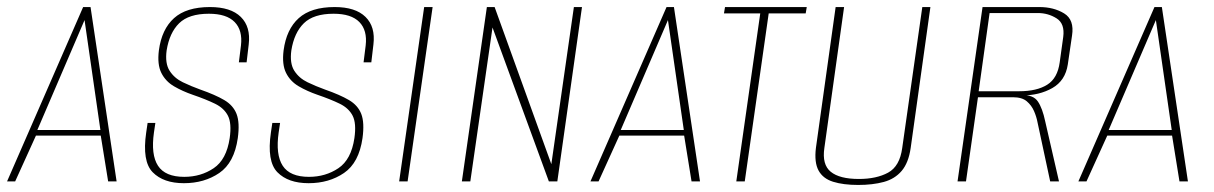

<svg xmlns="http://www.w3.org/2000/svg" viewBox="-38 -515 3445 545"><path d="M-18 0 198 -495H219L293 0H269L248 -130H64L5 0ZM68 -146H247L202 -458Z M484 5Q426 5 395.5 -26Q365 -57 377 -139L381 -166H403L399 -139Q390 -76 410.5 -44.5Q431 -13 485 -13Q532 -13 568.5 -37.5Q605 -62 614 -123Q620 -165 609 -186.5Q598 -208 572.5 -220.5Q547 -233 509 -246Q480 -256 456 -270Q432 -284 420 -308Q408 -332 413 -372Q421 -432 456 -463.5Q491 -495 558 -495Q617 -495 645.5 -467Q674 -439 668 -389L662 -338H640L646 -386Q651 -429 628 -452.5Q605 -476 555 -476Q498 -476 470.5 -449Q443 -422 435 -372Q430 -335 443.5 -314Q457 -293 481 -281.5Q505 -270 530 -261Q573 -246 598.5 -231Q624 -216 633.5 -191.5Q643 -167 637 -123Q627 -53 584.5 -24Q542 5 484 5Z M838 5Q780 5 749.5 -26Q719 -57 731 -139L735 -166H757L753 -139Q744 -76 764.5 -44.5Q785 -13 839 -13Q886 -13 922.5 -37.5Q959 -62 968 -123Q974 -165 963 -186.5Q952 -208 926.5 -220.5Q901 -233 863 -246Q834 -256 810 -270Q786 -284 774 -308Q762 -332 767 -372Q775 -432 810 -463.5Q845 -495 912 -495Q971 -495 999.5 -467Q1028 -439 1022 -389L1016 -338H994L1000 -386Q1005 -429 982 -452.5Q959 -476 909 -476Q852 -476 824.5 -449Q797 -422 789 -372Q784 -335 797.5 -314Q811 -293 835 -281.5Q859 -270 884 -261Q927 -246 952.5 -231Q978 -216 987.5 -191.5Q997 -167 991 -123Q981 -53 938.5 -24Q896 5 838 5Z M1095 0 1166 -495H1190L1119 0Z M1273 0 1344 -495H1366L1527 -49L1591 -495H1614L1544 0H1520L1360 -437L1297 0Z M1638 0 1854 -495H1875L1949 0H1925L1904 -130H1720L1661 0ZM1724 -146H1903L1858 -458Z M2052 0 2120 -477H2017L2020 -495H2252L2249 -477H2144L2076 0Z M2398 10Q2356 10 2327 1Q2298 -8 2285.5 -31Q2273 -54 2278 -95L2334 -495H2358L2302 -95Q2295 -48 2320 -27.5Q2345 -7 2400 -7Q2450 -7 2483 -25Q2516 -43 2523 -95L2580 -495H2603L2547 -95Q2541 -53 2521.5 -30Q2502 -7 2470.5 1.5Q2439 10 2398 10Z M2680 0 2751 -495H2912Q2953 -495 2982.5 -477Q3012 -459 3005 -414L2993 -332Q2986 -286 2949 -265Q2912 -244 2862 -244L2863 -245Q2895 -246 2908 -227Q2921 -208 2929 -170L2968 0H2943L2907 -168Q2904 -184 2897 -200Q2890 -216 2876.5 -227.5Q2863 -239 2837 -239H2738L2704 0ZM2740 -256H2855Q2905 -256 2934.5 -274.5Q2964 -293 2970 -338L2980 -410Q2985 -448 2961 -463Q2937 -478 2908 -478H2771Z M3023 0 3239 -495H3260L3334 0H3310L3289 -130H3105L3046 0ZM3109 -146H3288L3243 -458Z"/></svg>

Font: Alumni Sans SC Thin
Style: Italic
Weight: 100
Italic angle: -8°
Designer: Robert E. Leuschke
Foundry: Robert E. Leuschke
Version: Version 1.016